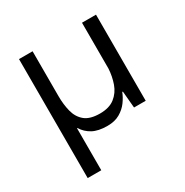

<svg xmlns="http://www.w3.org/2000/svg" viewBox="-135 -518 757 784"><g transform="rotate(-30 243.5 -126.5)"><path d="M58 154V-407H122V-196Q122 -156 130.5 -122.5Q139 -89 163 -69Q187 -49 234 -49Q278 -49 304 -69.5Q330 -90 341.5 -122.5Q353 -155 355 -191V-407H421V-1H366L359 -80H356Q348 -59 333 -38.5Q318 -18 294 -4Q270 10 235 10Q192 10 165.5 -4.5Q139 -19 124 -44H122V154Z"/></g></svg>

Font: Darker Grotesque Light Medium
Style: Regular
Weight: 500
Version: Version 1.000;gftools[0.9.28]